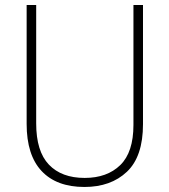

<svg xmlns="http://www.w3.org/2000/svg" viewBox="-20 -734 674 764"><path d="M549 -240Q549 -111 485 -50.5Q421 10 316 10Q205 10 145.5 -53.5Q86 -117 86 -241V-714H124V-243Q124 -132 174.5 -79Q225 -26 317 -26Q406 -26 458.5 -77Q511 -128 511 -237V-714H549Z"/></svg>

Font: Noto Sans Kannada SemiCondensed ExtraLight
Style: Regular
Weight: 200
Width: 4
Designer: Jelle Bosma - Monotype Design Team
Foundry: Monotype Imaging Inc.
Version: Version 2.005; ttfautohint (v1.8.4.7-5d5b)